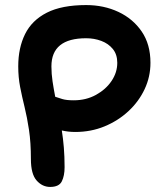

<svg xmlns="http://www.w3.org/2000/svg" viewBox="-20 -728 652 758"><path d="M178 10Q147 10 124.5 -15.5Q102 -41 102 -100Q102 -165 94.5 -215Q87 -265 77 -305.5Q67 -346 59.5 -384.5Q52 -423 52 -466Q52 -539 79 -593.5Q106 -648 165 -678Q224 -708 320 -708Q390 -708 447.5 -681Q505 -654 539.5 -603.5Q574 -553 574 -480Q574 -425 551 -376Q528 -327 487 -289Q446 -251 392.5 -229Q339 -207 277 -207Q249 -207 224 -213Q229 -182 232 -146Q235 -110 235 -68Q235 -34 224 -12Q213 10 178 10ZM183 -466Q183 -436 187.5 -406.5Q192 -377 198 -346Q210 -342 226 -337Q242 -332 271 -332Q320 -332 359 -353.5Q398 -375 420.5 -408.5Q443 -442 443 -480Q443 -513 425.5 -534.5Q408 -556 380 -566.5Q352 -577 320 -577Q183 -577 183 -466Z"/></svg>

Font: Shantell Sans Normal
Style: Regular
Weight: 600
Designer: Stephen Nixon, Anya Danilova, Shantell Martin
Foundry: Arrow Type
Version: Version 1.009;[a7da0bfa3]